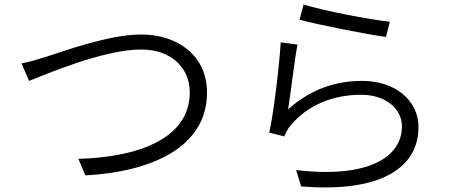

<svg xmlns="http://www.w3.org/2000/svg" viewBox="-20 -800 2040 857"><path d="M76 -517 110 -439C184 -468 442 -579 610 -579C747 -579 827 -495 827 -388C827 -178 590 -98 330 -91L361 -17C662 -34 904 -145 904 -387C904 -551 774 -646 611 -646C466 -646 270 -573 184 -546C146 -534 113 -524 76 -517Z M1335 -780 1317 -712C1393 -691 1609 -648 1703 -635L1720 -703C1632 -712 1419 -753 1335 -780ZM1308 -601 1233 -611C1227 -510 1202 -298 1182 -208L1249 -191C1255 -207 1263 -223 1277 -240C1349 -326 1458 -377 1593 -377C1697 -377 1774 -318 1774 -236C1774 -97 1621 -3 1302 -41L1324 32C1687 62 1848 -56 1848 -233C1848 -350 1746 -439 1597 -439C1474 -439 1363 -399 1266 -312C1277 -378 1294 -531 1308 -601Z"/></svg>

Font: ChiuKong Gothic CL Normal
Style: Regular
Weight: 350
Designer: Ryoko NISHIZUKA 西塚涼子 (kana, bopomofo & ideographs); Paul D. Hunt (Latin, Greek & Cyrillic); Sandoll Communications 산돌커뮤니
Foundry: Adobe
Version: Version 1.300